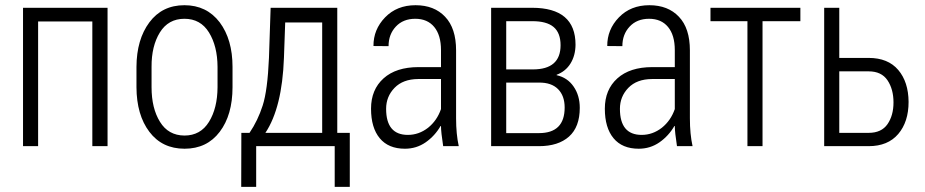

<svg xmlns="http://www.w3.org/2000/svg" viewBox="-20 -558 3532 733"><path d="M390.6 0H332.5V-476.1H125.5V0H67.9V-528.3H390.6Z M558.6 -225.1Q558.6 -144.5 590.8 -92.8Q622.6 -41 684.1 -40.5Q745.6 -40.5 777.8 -92.8Q810.1 -145 810.5 -225.1V-302.7Q810.1 -381.8 777.8 -434.1Q745.6 -486.3 684.1 -486.3Q622.6 -486.3 590.3 -434.1Q558.1 -381.8 558.6 -302.7ZM501 -302.7Q501.5 -407.2 550.3 -472.7Q599.1 -538.1 684.1 -538.1Q769 -538.1 818.8 -472.7Q867.7 -407.2 867.7 -302.7V-225.1Q867.7 -119.1 818.8 -54.7Q770 9.8 684.6 9.8Q599.1 9.8 550.3 -54.7Q501.5 -119.1 501 -225.1Z M1210 -50.8V-472.2H1068.8L1064 -336.9Q1057.1 -147 993.2 -50.8ZM1267.6 -528.3V-50.8H1315.4V155.3H1257.8V0H958V155.3H900.9L901.4 -50.8H932.6Q964.4 -97.7 982.9 -155.3Q1001.5 -212.9 1006.8 -336.9L1013.2 -528.3Z M1454.1 -142.6Q1454.1 -43 1537.1 -43Q1579.1 -43 1614.3 -70.3Q1648.4 -97.7 1663.6 -141.6V-256.3H1576.2Q1518.6 -255.9 1486.3 -222.7Q1454.1 -189.5 1454.1 -142.6ZM1525.9 9.8Q1462.9 9.8 1429.7 -30.3Q1396.5 -70.3 1396.5 -143.1Q1396.5 -215.8 1444.3 -258.8Q1492.2 -301.8 1577.6 -301.8H1663.6V-366.7Q1663.6 -423.8 1637.7 -455.1Q1611.8 -486.3 1565.4 -486.3Q1519 -486.3 1491.2 -456.5Q1463.4 -426.8 1463.4 -381.8L1405.8 -382.3Q1405.3 -445.3 1450.2 -491.7Q1495.1 -538.1 1566.4 -538.1Q1637.7 -538.1 1679.2 -494.1Q1721.2 -450.2 1721.2 -365.7V-106.4Q1721.2 -45.9 1731.4 0H1671.9Q1663.6 -53.7 1663.6 -76.7L1662.1 -77.1Q1640.1 -39.1 1605 -14.6Q1569.8 9.8 1525.9 9.8Z M2014.2 -293Q2120.1 -293 2120.1 -385.3Q2120.1 -432.6 2093.3 -455.1Q2066.4 -477.5 2011.2 -477.1H1912.6V-293ZM2037.6 -49.8Q2135.7 -49.8 2135.7 -147.5Q2135.7 -192.4 2110.4 -217.8Q2085 -243.2 2037.6 -242.7H1912.6V-49.8ZM2011.2 -528.3Q2177.2 -528.3 2177.2 -387.2Q2176.8 -346.2 2158.2 -315.9Q2139.6 -285.6 2105 -272.5V-271Q2146.5 -261.7 2169.9 -227.5Q2193.4 -193.4 2193.4 -146.5Q2193.4 -73.2 2152.3 -36.6Q2111.3 0 2037.6 0H1855V-528.3Z M2346.7 -142.6Q2346.7 -43 2429.7 -43Q2471.7 -43 2506.8 -70.3Q2541 -97.7 2556.2 -141.6V-256.3H2468.8Q2411.1 -255.9 2378.9 -222.7Q2346.7 -189.5 2346.7 -142.6ZM2418.5 9.8Q2355.5 9.8 2322.3 -30.3Q2289.1 -70.3 2289.1 -143.1Q2289.1 -215.8 2336.9 -258.8Q2384.8 -301.8 2470.2 -301.8H2556.2V-366.7Q2556.2 -423.8 2530.3 -455.1Q2504.4 -486.3 2458 -486.3Q2411.6 -486.3 2383.8 -456.5Q2356 -426.8 2356 -381.8L2298.3 -382.3Q2297.9 -445.3 2342.8 -491.7Q2387.7 -538.1 2459 -538.1Q2530.3 -538.1 2571.8 -494.1Q2613.8 -450.2 2613.8 -365.7V-106.4Q2613.8 -45.9 2624 0H2564.5Q2556.2 -53.7 2556.2 -76.7L2554.7 -77.1Q2532.7 -39.1 2497.6 -14.6Q2462.4 9.8 2418.5 9.8Z M3035.6 -477.1H2891.1V0H2833.5V-477.1H2692.4V-528.3H3035.6Z M3184.1 -285.6V-50.8H3296.4Q3345.2 -50.8 3368.2 -84Q3391.1 -117.2 3391.1 -167Q3391.1 -217.3 3368.2 -251.5Q3345.2 -285.6 3296.4 -285.6ZM3184.1 -336.9H3296.4Q3370.1 -336.9 3409.2 -291Q3448.2 -245.1 3448.7 -168.9Q3448.7 -92.8 3409.2 -46.4Q3369.6 0 3296.4 0H3126.5V-528.3H3184.1Z"/></svg>

Font: RobotoCondensed-Light
Style: Light
Weight: 300
Designer: Google
Version: Version 1.200311; 2013